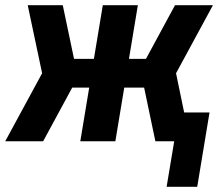

<svg xmlns="http://www.w3.org/2000/svg" viewBox="-30 -540 850 734"><path d="M724 174H607L636 0H564L521 -205H445L411 0H277L311 -205H246L135 0H-10L131 -260L76 -520H210L253 -315H329L363 -520H497L463 -315H528L639 -520H784L643 -260L674 -110H771Z"/></svg>

Font: Iosevka Aile Extrabold
Style: Italic
Weight: 800
Italic angle: -9°
Designer: Belleve Invis
Foundry: Belleve Invis
Version: Version 31.1.0; ttfautohint (v1.8.4)